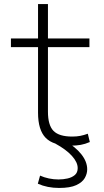

<svg xmlns="http://www.w3.org/2000/svg" viewBox="-20 -710 512 949"><path d="M329 10Q244 10 206 -28.5Q168 -67 168 -153V-477H34V-520H168V-690H217V-520H422V-477H217V-158Q217 -91 244.5 -63Q272 -35 337 -35Q359 -35 377 -38.5Q395 -42 414 -49L424 -8Q401 2 379 6Q357 10 329 10ZM272 219Q214 219 167 198L178 158Q198 167 221.5 172Q245 177 269 177Q293 177 314.5 172Q336 167 350 155Q364 143 364 121Q364 92 335.5 60.5Q307 29 254 0L300 -15Q353 16 382 52.5Q411 89 411 127Q411 149 399 170Q387 191 357 205Q327 219 272 219Z"/></svg>

Font: M PLUS 2 Light
Style: Regular
Weight: 300
Designer: Coji Morishita
Foundry: UNDERFOREST DESIGN
Version: Version 1.001